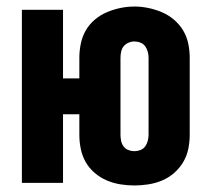

<svg xmlns="http://www.w3.org/2000/svg" viewBox="-20 -560 640 588"><path d="M392 8Q370 8 348.5 4.5Q327 1 307 -7.5Q287 -16 270 -30.5Q253 -45 242.5 -63.5Q232 -82 227.5 -103.5Q223 -125 223 -147V-210H173V0H47V-530H173V-320H223V-383Q223 -405 227.5 -426.5Q232 -448 242.5 -466.5Q253 -485 270 -499.5Q287 -514 307 -522.5Q327 -531 348.5 -535.5Q370 -540 392 -540Q413 -540 434.5 -535.5Q456 -531 476 -522.5Q496 -514 513 -499.5Q530 -485 541 -466.5Q552 -448 556.5 -426.5Q561 -405 561 -383V-147Q561 -125 556.5 -103.5Q552 -82 541 -63.5Q530 -45 513.5 -30.5Q497 -16 477 -7.5Q457 1 435 4.5Q413 8 392 8ZM392 -97Q401 -97 410 -100.5Q419 -104 424.5 -111.5Q430 -119 432.5 -128.5Q435 -138 435 -147V-383Q435 -392 432.5 -401.5Q430 -411 424.5 -418.5Q419 -426 410 -429.5Q401 -433 391 -433Q382 -433 373 -429Q364 -425 358.5 -418Q353 -411 351 -401.5Q349 -392 349 -383V-147Q349 -138 351 -128.5Q353 -119 358.5 -111.5Q364 -104 373 -100.5Q382 -97 392 -97Z"/></svg>

Font: Iosevka Curly XBdEx
Style: Regular
Weight: 800
Width: 7
Monospace: yes
Designer: Belleve Invis
Foundry: Belleve Invis
Version: Version 11.1.0; ttfautohint (v1.8.3)